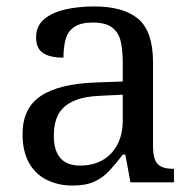

<svg xmlns="http://www.w3.org/2000/svg" viewBox="-20 -566 603 596"><path d="M205 10Q161 10 125.5 -7.5Q90 -25 70 -60.5Q50 -96 50 -150Q50 -230 106.5 -268Q163 -306 278 -310L361 -313V-373Q361 -409 355 -436.5Q349 -464 329 -480Q309 -496 268 -496Q230 -496 210 -482Q190 -468 183.5 -443.5Q177 -419 177 -387Q135 -387 113.5 -401.5Q92 -416 92 -450Q92 -485 116.5 -506Q141 -527 182 -536.5Q223 -546 272 -546Q364 -546 409.5 -507Q455 -468 455 -373V-114Q455 -86 461 -70.5Q467 -55 481 -48.5Q495 -42 517 -42H520V0H385L369 -86H361Q340 -58 320 -36.5Q300 -15 273.5 -2.5Q247 10 205 10ZM228 -52Q269 -52 298.5 -69Q328 -86 344.5 -117.5Q361 -149 361 -191V-272L297 -269Q240 -267 207.5 -252Q175 -237 161 -210.5Q147 -184 147 -145Q147 -114 156 -93.5Q165 -73 183 -62.5Q201 -52 228 -52Z"/></svg>

Font: Noto Serif Gujarati
Style: Regular
Weight: 400
Designer: Universal Thirst, Indian Type Foundry and the Monotype Design Team
Foundry: Monotype Imaging Inc.
Version: Version 2.102